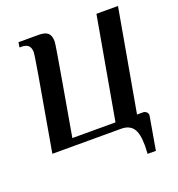

<svg xmlns="http://www.w3.org/2000/svg" viewBox="-149 -781 1007 1088"><g transform="rotate(-20 354.5 -237.5)"><path d="M557 137Q557 61 534 30.5Q511 0 463 0H48Q104 -318 125 -441.5Q146 -565 146 -575Q146 -603 133 -616.5Q120 -630 89 -630H79L84 -660H204Q244 -660 261 -645Q278 -630 278 -593Q278 -583 264 -501Q250 -419 242 -372Q230 -306 185 -45H445L554 -660H684L575 -45H610Q623 -45 631.5 -37Q640 -29 640 -17Q640 -13 605 185H555Q557 147 557 137Z"/></g></svg>

Font: Philosopher
Style: Bold Italic
Weight: 700
Italic angle: -10°
Designer: Jovanny Lemonad
Foundry: Jovanny Lemonad
Version: Version 2.000